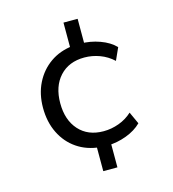

<svg xmlns="http://www.w3.org/2000/svg" viewBox="-108 -699 816 904"><g transform="rotate(-15 300.0 -247.0)"><path d="M284 115V-19L298 2Q235 -4 187.5 -36.5Q140 -69 113.5 -123Q87 -177 87 -246Q87 -313 113.5 -366Q140 -419 187 -452Q234 -485 298 -492L284 -466V-609H353V-469L335 -493Q383 -493 429 -476.5Q475 -460 503 -431L476 -371Q447 -398 410.5 -411.5Q374 -425 336 -425Q260 -425 215.5 -376.5Q171 -328 171 -246Q171 -164 215 -115Q259 -66 335 -66Q373 -66 410 -79.5Q447 -93 475 -119L502 -60Q473 -31 427.5 -14Q382 3 334 4L353 -16V115Z"/></g></svg>

Font: Nunito Sans 12pt ExtraLight 11pt
Style: Regular
Weight: 400
Version: Version 3.101;gftools[0.9.27]